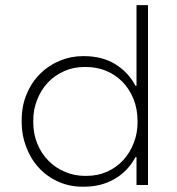

<svg xmlns="http://www.w3.org/2000/svg" viewBox="-20 -717 684 744"><path d="M305 6.5H301Q248.5 6.5 206 -13Q161 -33 129.5 -68Q98 -102.5 81 -149Q64 -193.5 64 -243V-251Q64 -306.5 83 -351.5Q102 -398 135.5 -431Q168.5 -464 212.5 -482Q254.5 -499.5 301.5 -499.5H305Q375.5 -499.5 426.5 -468.5Q477.5 -437 505 -384.5H509V-697H553.5V0H509V-108H505Q474.5 -52 423 -23Q372 6.5 305 6.5ZM315.5 -35.5Q358.5 -35.5 394.5 -51.5Q431.5 -68 458 -97Q484.5 -126 499 -165Q513 -201.5 513 -243V-247Q513 -294.5 497.5 -333Q482 -371.5 455 -399.5Q428 -427 391.5 -442.5Q355 -457.5 312 -457.5H308Q264.5 -457.5 229 -441.5Q191.5 -425 165 -396.5Q138 -367.5 123.5 -329Q109 -292.5 109 -251V-243Q109 -198 124.5 -160.5Q140.5 -121 168.5 -93.5Q196 -65.5 233.5 -50.5Q269 -35.5 308.5 -35.5Z"/></svg>

Font: Acari Sans Neue Light
Style: Regular
Weight: 300
Designer: Alfredo Marco Pradil (font), Cristiano Sobral (main changes)
Foundry: Hanken Design Co. (font), Cristiano Sobral (main changes)
Version: Version 2.459;March 19, 2022;FontCreator 14.0.0.2808 64-bit;